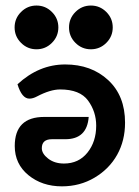

<svg xmlns="http://www.w3.org/2000/svg" viewBox="-20 -659 496 686"><path d="M212.9 -428.7Q306.2 -428.7 366.5 -372.8Q426.8 -316.9 426.8 -220.7Q426.8 -156.7 398.7 -106.2Q370.6 -55.7 318.1 -24.4Q265.6 6.8 201.2 6.8Q130.4 6.8 81.5 -33.2Q32.7 -73.2 32.7 -137.2Q32.7 -241.2 138.2 -241.2H296.9Q291 -161.6 213.4 -161.6H165.5Q129.4 -161.6 129.4 -129.4Q129.4 -109.9 152.1 -92.3Q174.8 -74.7 208.5 -74.7Q261.2 -74.7 292.5 -113.8Q323.7 -152.8 323.7 -210Q323.7 -259.8 294.7 -299.6Q265.6 -339.4 194.8 -339.4Q159.7 -339.4 112.3 -314.5Q97.7 -306.6 85 -306.6Q58.1 -306.6 42.5 -357.9Q119.1 -428.7 212.9 -428.7ZM304.7 -482.9Q272.5 -482.9 249.5 -505.9Q226.6 -528.8 226.6 -561Q226.6 -593.3 249.5 -616.2Q272.5 -639.2 304.7 -639.2Q336.9 -639.2 359.9 -616.2Q382.8 -593.3 382.8 -561Q382.8 -528.8 359.9 -505.9Q336.9 -482.9 304.7 -482.9ZM110.4 -482.9Q78.1 -482.9 55.2 -505.9Q32.2 -528.8 32.2 -561Q32.2 -593.3 55.2 -616.2Q78.1 -639.2 110.4 -639.2Q142.6 -639.2 165.5 -616.2Q188.5 -593.3 188.5 -561Q188.5 -528.8 165.5 -505.9Q142.6 -482.9 110.4 -482.9Z"/></svg>

Font: Bainsley
Style: Bold
Weight: 700
Designer: Paul James MIller
Foundry: High-Logic / Made with FontCreator
Version: Version 1.411;March 28, 2021;FontCreator 13.0.0.2683 64-bit